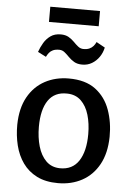

<svg xmlns="http://www.w3.org/2000/svg" viewBox="-62 -990 723 1044"><g transform="rotate(5 299.5 -468.0)"><path d="M294.5 8Q226.5 8 179 -16Q131.5 -40 102 -81.5Q72.5 -123 59.2 -176.8Q46 -230.5 46.5 -290Q48 -379.5 82 -440.5Q116 -501.5 174 -532.8Q232 -564 304.5 -564Q395.5 -564 450.2 -522.8Q505 -481.5 529.2 -413.8Q553.5 -346 552.5 -267Q551 -177.5 517.2 -116.2Q483.5 -55 425.8 -23.5Q368 8 294.5 8ZM297.5 -73.5Q366 -72.5 400.8 -125.2Q435.5 -178 435.5 -271.5Q435.5 -329.5 421.5 -376.8Q407.5 -424 377.8 -452.5Q348 -481 301.5 -481.5Q233.5 -483 199 -432.5Q164.5 -382 164.5 -288.5Q164.5 -230.5 178.5 -182Q192.5 -133.5 222 -104Q251.5 -74.5 297.5 -73.5ZM370 -645.5Q343 -645.5 325.2 -656Q307.5 -666.5 294.2 -680.2Q281 -694 268 -704.5Q255 -715 238.5 -715Q217.5 -715 204.5 -709Q191.5 -703 183.5 -693Q175.5 -683 169.5 -670.5L124.5 -693.5Q133.5 -719.5 147.8 -743.5Q162 -767.5 184.2 -783.2Q206.5 -799 239.5 -799Q265.5 -799 283 -788.8Q300.5 -778.5 313.8 -764.8Q327 -751 340 -740.8Q353 -730.5 369.5 -730.5Q388 -730.5 401 -736.2Q414 -742 422.8 -752Q431.5 -762 437 -774.5L484 -748.5Q478 -720 462 -696.8Q446 -673.5 422.5 -659.5Q399 -645.5 370 -645.5ZM169.5 -861V-944H441V-861Z"/></g></svg>

Font: Koeln Type Sans
Style: Regular
Weight: 400
Designer: Eben Sorkin
Foundry: Eben Sorkin
Version: Version 2.001